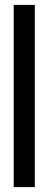

<svg xmlns="http://www.w3.org/2000/svg" viewBox="-20 -763 197 783"><path d="M36 0V-743H122V0Z"/></svg>

Font: Saira Ultra Condensed SemiBold
Style: Regular
Weight: 600
Width: 1
Designer: Hector Gatti with collaboration of the Omnibus-Type team
Foundry: Omnibus-Type
Version: Version 1.001; ttfautohint (v1.8)